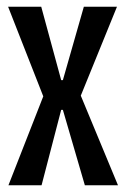

<svg xmlns="http://www.w3.org/2000/svg" viewBox="-20 -548 373 568"><path d="M5 0 108 -263 4 -528H102L161 -311H166L228 -528H326L219 -265L329 0H231L166 -223H161L103 0Z"/></svg>

Font: Bricolage Grotesque 96pt Condensed
Style: Regular
Weight: 400
Width: 3
Designer: Mathieu Triay
Foundry: Atelier Triay
Version: Version 1.001; ttfautohint (v1.8.4.7-5d5b);gftools[0.9.33.de